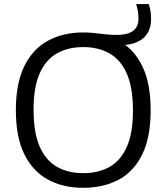

<svg xmlns="http://www.w3.org/2000/svg" viewBox="-20 -908 814 938"><path d="M386.5 9.5Q288 9.5 214 -30.8Q140 -71 98.8 -154.8Q57.5 -238.5 57.5 -370Q57.5 -501.5 99 -585.2Q140.5 -669 214.5 -709.2Q288.5 -749.5 386.5 -749.5Q415.5 -749.5 441.8 -746.5Q468 -743.5 494.8 -740.5Q521.5 -737.5 553 -737.5Q602.5 -737.5 629.5 -756.8Q656.5 -776 656.5 -817.5Q656.5 -836.5 653.5 -853Q650.5 -869.5 645.5 -888H706.5Q713 -869.5 715.5 -852.8Q718 -836 718 -814.5Q718 -773.5 700.2 -745.2Q682.5 -717 648.8 -702.2Q615 -687.5 567 -687.5L568.5 -704Q637.5 -664 676.8 -581.5Q716 -499 716 -370Q716 -237 674.8 -153.2Q633.5 -69.5 559.5 -30Q485.5 9.5 386.5 9.5ZM386.5 -62Q460 -62 514.5 -92.2Q569 -122.5 599.2 -189.8Q629.5 -257 629.5 -367.5Q629.5 -480.5 599.2 -548.8Q569 -617 514.2 -647.5Q459.5 -678 386.5 -678Q314 -678 259.2 -647.8Q204.5 -617.5 174.2 -550.2Q144 -483 144 -372.5Q144 -259.5 174.2 -191.2Q204.5 -123 259 -92.5Q313.5 -62 386.5 -62Z"/></svg>

Font: Encode Sans SC SemiExpanded
Style: Regular
Weight: 400
Width: 6
Designer: Multiple Designers
Foundry: Impallari Type
Version: Version 3.002